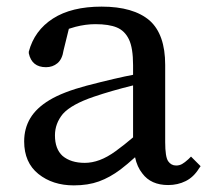

<svg xmlns="http://www.w3.org/2000/svg" viewBox="-20 -546 635 580"><path d="M170 -202Q146 -173 146 -137Q146 -96 169 -75Q194 -54 236 -54Q258 -54 281 -62.5Q304 -71 329.5 -89.5Q355 -108 382 -131V-288Q317 -272 264 -254Q196 -231 170 -202ZM203 14Q139 14 96 -20.5Q53 -55 53 -119Q53 -158 71.5 -189Q90 -220 130 -244Q170 -268 241 -287Q287 -299 323.5 -307.5Q360 -316 382 -320V-349Q382 -401 369.5 -427Q357 -453 333 -463Q309 -473 268 -473Q239 -473 208 -465Q198 -462 188 -459L172 -394Q168 -367 153.5 -355Q139 -343 119 -343Q76 -343 67 -385V-387V-390Q84 -454 140 -490Q196 -526 287 -526Q383 -526 432 -484Q479 -442 479 -350V-117Q479 -72 488 -59Q497 -46 512 -46Q522 -46 530 -50.5Q538 -55 549 -65L557 -73L586 -44L581 -37Q565 -11 541 1Q517 13 488 13Q436 13 410 -22Q394 -42 388 -71Q365 -50 344 -34Q312 -10 279 2Q246 14 203 14Z"/></svg>

Font: Early Summer Mincho Screen
Style: Regular
Weight: 400
Designer: GuiWonder
Version: Version 1.002